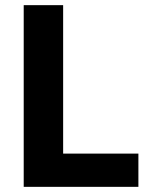

<svg xmlns="http://www.w3.org/2000/svg" viewBox="-20 -725 587 745"><path d="M72 0V-705H225V-129H517V0Z"/></svg>

Font: Nunito Sans 10pt SemiCondensed ExtraBold
Style: Regular
Weight: 800
Width: 4
Designer: Vernon Adams
Foundry: Vernon Adams
Version: Version 3.101;gftools[0.9.27]